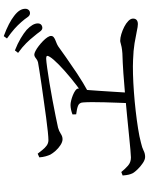

<svg xmlns="http://www.w3.org/2000/svg" viewBox="97 -936 806 1040"><g transform="rotate(-90 500.0 -416.0)"><path d="M822.5 -636Q807.1 -655.8 786.4 -676.7Q765.8 -697.7 733.6 -721L746.9 -738.3Q784.1 -723.6 812.1 -707Q840.1 -690.3 858.1 -674.9Q893.2 -641.9 893.2 -614.4Q893.2 -602.5 886.2 -596.1Q879.1 -589.7 868.6 -589.7Q857.8 -589.7 848 -603.7Q838.2 -617.7 822.5 -636ZM900.7 -703.3Q883.8 -722.7 864.1 -740.3Q844.4 -757.9 811.6 -781.2L824.2 -798.7Q862 -784.8 889.1 -770.6Q916.2 -756.4 933.7 -742.6Q954.1 -727.1 963.3 -712.2Q972.5 -697.3 972.5 -681.9Q972.5 -671.2 966.1 -663.9Q959.6 -656.5 948.3 -656.5Q935.7 -656.5 926.4 -670.6Q917.1 -684.7 900.7 -703.3ZM167.6 -606 187.5 -614.9Q197.1 -603.3 207.5 -589.7Q217.8 -576.2 231.2 -566.4Q244.5 -556.7 261.1 -556.7Q274.2 -556.7 306.5 -559.9Q338.8 -563.1 382.1 -569Q425.4 -575 472.2 -581.5Q519 -588 562.1 -594.2Q605.2 -600.3 637.1 -605.6Q669 -610.9 682.4 -613.1Q691.8 -615.6 698.1 -620.2Q704.5 -624.9 710.5 -629Q716.6 -633.2 724.3 -633.2Q731.7 -633.2 744.2 -626.6Q756.7 -620.1 770.8 -609.3Q784.9 -598.5 797.5 -586.2Q810 -573.9 817.7 -562.5Q825.3 -551.1 825.3 -542.7Q825.3 -534.1 819.1 -528.7Q812.8 -523.4 803.7 -519.6Q794.7 -515.7 785.1 -512Q775.6 -508.2 768.8 -503.6Q747.7 -488.6 709.4 -461.4Q671.2 -434.3 622.3 -401.8Q573.4 -369.2 518.9 -339.4L515.3 -372.9Q557.2 -402.7 597.9 -436.1Q638.6 -469.6 669.7 -500.1Q700.8 -530.6 712.3 -549.6Q719.3 -560.5 716.5 -564.9Q713.7 -569.3 701.7 -568.9Q687.5 -568.3 652 -563.4Q616.6 -558.6 570.6 -551Q524.6 -543.4 477.4 -534.5Q430.2 -525.6 390.4 -517.6Q350.6 -509.6 328.5 -504.6Q309.8 -499.4 295.4 -489.8Q281.1 -480.2 266 -480.2Q251.5 -480.2 234.2 -491.3Q216.8 -502.5 203 -518.1Q189.3 -533.7 182.4 -546.4Q177.8 -556.3 173.4 -571.6Q169 -587 167.6 -606ZM400.4 -426.5Q412 -431.1 425.8 -434.1Q439.6 -437 451.6 -437Q461.4 -437 475.4 -433.6Q489.5 -430.2 503.8 -424.5Q518.1 -418.7 528.6 -411.6Q539.1 -404.4 539.9 -397.5Q541.4 -389.8 540.1 -383Q538.7 -376.2 536.3 -367.8Q534 -359.4 532.6 -345.9Q531.1 -324.2 528.2 -285.2Q525.3 -246.3 522.8 -201.9Q520.2 -157.6 517.6 -118.5L461.2 -117.9Q462.2 -146.9 463.6 -182Q465 -217.2 465.9 -252.7Q466.8 -288.2 466.8 -318.5Q466.8 -348.8 465.2 -368.5Q464.4 -389.3 447.5 -396.1Q430.6 -402.9 400.6 -406.4ZM69.4 -154.7 88.3 -162Q104.4 -141.8 122.6 -125.8Q140.8 -109.8 167.1 -109.8Q178.2 -109.8 210 -112.7Q241.8 -115.6 288.5 -120.3Q335.3 -125.1 390.9 -130.5Q446.5 -135.9 505.9 -141.3Q565.4 -146.7 623.3 -150.7Q681.2 -154.7 731.1 -156.1Q752.9 -157.8 765.6 -160.4Q778.4 -163 786 -165.4Q793.6 -167.9 799.5 -167.9Q815.2 -167.9 835.4 -161.8Q855.6 -155.7 874.7 -146Q893.8 -136.3 906.5 -123.8Q919.3 -111.3 919.3 -98.3Q919.3 -85.1 911.4 -78.7Q903.5 -72.2 889.4 -72.2Q876.6 -72.2 850.6 -78Q824.5 -83.7 785.5 -90.2Q746.5 -96.6 696 -98.2Q663.8 -99.8 618.4 -98.6Q573 -97.4 521.5 -93.6Q470 -89.8 419.1 -84Q368.2 -78.2 323.6 -71.1Q279 -64.1 248.1 -55.7Q220 -49.4 204.1 -41.2Q188.3 -32.9 170.1 -32.9Q155.2 -32.9 136.8 -45.3Q118.4 -57.7 103.3 -73.2Q88.2 -88.7 82 -99.6Q76.8 -109.9 73.9 -122Q71 -134.2 69.4 -154.7Z"/></g></svg>

Font: Noto Serif HK
Style: Regular
Weight: 200
Designer: Ryoko NISHIZUKA 西塚涼子 (kana & ideographs); Frank Grießhammer (Latin, Greek & Cyrillic); Wenlong ZHANG 张文龙 (bopomofo); San
Foundry: Adobe
Version: Version 2.001;hotconv 1.1.0;makeotfexe 2.6.0